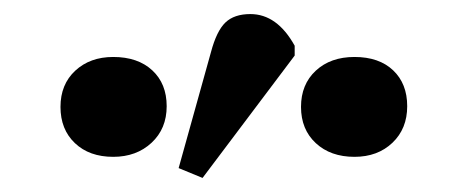

<svg xmlns="http://www.w3.org/2000/svg" viewBox="-20 -837 666 273"><path d="M268 -584 234 -598 280 -763Q288 -793 300.5 -805Q313 -817 336 -817Q374 -817 399 -772V-758ZM141 -614Q107 -614 86.5 -633.5Q66 -653 66 -685Q66 -717 87 -736.5Q108 -756 141 -756Q176 -756 196.5 -737Q217 -718 217 -686Q217 -654 195.5 -634Q174 -614 141 -614ZM484 -614Q450 -614 429 -633.5Q408 -653 408 -685Q408 -717 429 -736.5Q450 -756 484 -756Q519 -756 539 -737Q559 -718 559 -686Q559 -654 538 -634Q517 -614 484 -614Z"/></svg>

Font: Literata 36pt SemiBold
Style: Regular
Weight: 600
Designer: Latin by Veronika Burian and Jose Scaglione. Greek by Irene Vlachou. Cyrillic by Vera Evstafieva.
Foundry: TypeTogether
Version: Version 3.002